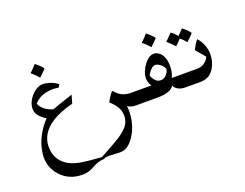

<svg xmlns="http://www.w3.org/2000/svg" viewBox="-129 -792 1777 1390"><g transform="rotate(-20 759.5 -97.0)"><path d="M397 -170Q302 -146 238 -107Q180 -70 155 -26.5Q130 17 130 60Q130 105 141 133Q152 161 169 181Q217 237 315 252Q359 259 403 262L425 264Q452 265 485 270L480 285Q450 286 429 293Q408 300 385 313Q362 326 341.5 332.5Q321 339 290 339Q240 339 198.5 321Q157 303 126 269Q70 208 70 125Q70 116 72 98Q80 28 113.5 -33.5Q147 -95 187 -134Q163 -147 142 -168.5Q121 -190 116 -214Q114 -226 114 -233Q114 -272 142 -312Q160 -338 188 -357Q216 -376 243 -376Q268 -376 300 -365.5Q332 -355 358 -334L343 -312Q323 -317 299 -317Q272 -317 243 -310Q212 -302 193 -290Q174 -278 155 -258Q178 -201 255 -178Q322 -203 415 -233Q409 -210 397 -170ZM296 -478Q276 -456 244 -426Q217 -458 189 -480Q215 -504 240 -533Q256 -521 271.5 -506Q287 -491 296 -478Z M736 -124Q752 -112 774.5 -105Q797 -98 815 -98H894V0H828Q809 0 794.5 -4Q780 -8 772.5 -12.5Q765 -17 763 -19Q764 -16 765 -5Q766 6 766 22Q766 97 737 162Q714 214 680 247Q662 264 644 272Q626 280 598 280Q588 280 560 278Q534 276 522 276Q496 276 468 284L459 271L493 253Q565 214 608 188Q651 162 679 135Q721 95 721 41Q721 3 703.5 -26.5Q686 -56 652 -87Q676 -132 700 -159Q723 -134 736 -124Z M1128 -410Q1108 -388 1076 -358Q1049 -390 1021 -412Q1047 -436 1072 -465Q1088 -453 1103.5 -438Q1119 -423 1128 -410Z M1156 -185Q1156 -161 1152 -141.5Q1148 -122 1143.5 -111.5Q1139 -101 1138 -98H1296V0H1215Q1170 0 1149 -14.5Q1128 -29 1121 -45Q1095 0 992 0H873Q850 0 837 -14.5Q824 -29 824 -48Q824 -69 838.5 -83.5Q853 -98 873 -98H981Q979 -100 974.5 -107Q970 -114 965.5 -127.5Q961 -141 961 -158Q961 -183 971.5 -210Q982 -237 999 -259Q1035 -308 1075 -308Q1107 -308 1131.5 -275.5Q1156 -243 1156 -185ZM1057 -228Q1042 -228 1027.5 -215Q1013 -202 1004 -188Q995 -174 993 -170Q993 -167 1000.5 -152Q1008 -137 1022.5 -123.5Q1037 -110 1058 -110Q1077 -110 1092 -121Q1107 -132 1115 -147Q1123 -162 1123 -171Q1123 -187 1099.5 -207.5Q1076 -228 1057 -228Z M1385 -355Q1366 -333 1333 -303Q1314 -327 1290 -347Q1274 -328 1246 -303Q1220 -333 1190 -357Q1228 -395 1242 -410Q1261 -398 1288 -367Q1318 -397 1329 -410Q1345 -400 1360.5 -384.5Q1376 -369 1385 -355Z M1459 -165Q1459 -105 1428 -56Q1392 0 1322 0H1275Q1254 0 1240 -14.5Q1226 -29 1226 -50Q1226 -71 1239.5 -84.5Q1253 -98 1275 -98H1330Q1364 -98 1385 -111.5Q1406 -125 1415.5 -140Q1425 -155 1425 -158L1364 -230Q1384 -274 1407 -299Q1432 -272 1445.5 -237Q1459 -202 1459 -165Z"/></g></svg>

Font: Mirza
Style: Regular
Weight: 400
Designer: Arabic design by Kourosh Beigpour, Latin design by Eduardo Tunni, engineering by Lasse Fister
Version: Version 1.0010g